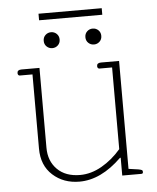

<svg xmlns="http://www.w3.org/2000/svg" viewBox="-52 -762 667 817"><g transform="rotate(-5 281.0 -353.5)"><path d="M143 -717H413V-689H143ZM155 -600Q155 -615 165 -624.5Q175 -634 189 -634Q203 -634 213 -624.5Q223 -615 223 -600Q223 -585 213 -575.5Q203 -566 189 -566Q175 -566 165 -575.5Q155 -585 155 -600ZM333 -600Q333 -615 343 -624.5Q353 -634 367 -634Q381 -634 391 -624.5Q401 -615 401 -600Q401 -585 391 -575.5Q381 -566 367 -566Q353 -566 343 -575.5Q333 -585 333 -600ZM95 -145V-462H41Q37 -462 34.5 -465Q32 -468 32 -473Q32 -487 50 -487H127V-146Q127 -89 162.5 -53.5Q198 -18 260 -18Q307 -18 352.5 -44Q398 -70 435 -113V-462H381Q377 -462 374.5 -465Q372 -468 372 -473Q372 -487 390 -487H467V-26L509 -20Q519 -18 523 -16Q527 -14 527 -8Q527 0 520 0H438V-76H435Q347 10 255 10Q187 10 141 -31.5Q95 -73 95 -145Z"/></g></svg>

Font: Maitree ExtraLight
Style: Regular
Weight: 275
Designer: CadsonDemak Team
Foundry: CadsonDemak
Version: Version 1.003